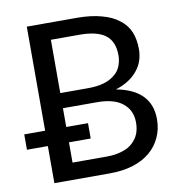

<svg xmlns="http://www.w3.org/2000/svg" viewBox="-80 -792 816 866"><g transform="rotate(-10 327.5 -358.5)"><path d="M351.6 -77.1Q392.6 -77.1 422.9 -86.9Q453.1 -95.7 471.7 -113.3Q491.2 -130.9 501 -154.3Q509.8 -177.7 509.8 -206.1Q509.8 -261.7 469.7 -293.9Q430.7 -326.2 351.6 -326.2Q299.8 -326.2 196.3 -326.2Q196.3 -304.7 196.3 -240.2Q221.7 -240.2 295.9 -240.2Q295.9 -222.7 295.9 -169.9Q271.5 -169.9 196.3 -169.9Q196.3 -146.5 196.3 -77.1Q235.4 -77.1 351.6 -77.1ZM196.3 -395.5Q228.5 -395.5 324.2 -395.5Q365.2 -395.5 395.5 -404.3Q425.8 -413.1 445.3 -429.7Q465.8 -445.3 474.6 -467.8Q484.4 -491.2 484.4 -517.6Q484.4 -581.1 446.3 -610.4Q408.2 -639.6 328.1 -639.6Q284.2 -639.6 196.3 -639.6Q196.3 -579.1 196.3 -395.5ZM328.1 -716.8Q394.5 -716.8 442.4 -703.1Q490.2 -690.4 520.5 -666Q551.8 -642.6 566.4 -607.4Q580.1 -573.2 580.1 -529.3Q580.1 -502.9 572.3 -478.5Q564.5 -454.1 547.9 -433.6Q531.2 -412.1 505.9 -395.5Q480.5 -378.9 446.3 -368.2Q525.4 -353.5 565.4 -312.5Q605.5 -271.5 605.5 -204.1Q605.5 -158.2 587.9 -121.1Q571.3 -84 539.1 -56.6Q506.8 -29.3 460 -14.6Q413.1 0 352.5 0Q268.6 0 99.6 0Q99.6 -43 99.6 -169.9Q76.2 -169.9 3.9 -169.9Q3.9 -181.6 3.9 -218.8Q3.9 -223.6 3.9 -240.2Q28.3 -240.2 99.6 -240.2Q99.6 -359.4 99.6 -716.8Q157.2 -716.8 328.1 -716.8Z"/></g></svg>

Font: Lato
Style: Regular
Weight: 400
Designer: Lukasz Dziedzic with Adam Twardoch and Botio Nikoltchev
Version: Version 2.015; 2015-08-06; http://www.latofonts.com/